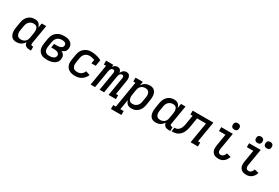

<svg xmlns="http://www.w3.org/2000/svg" viewBox="96 -2062 5208 3581"><g transform="rotate(30 2700.0 -272.0)"><path d="M204 8Q175 8 149.5 0Q124 -8 105 -26Q86 -44 76 -69Q66 -94 62 -120.5Q58 -147 59.5 -175Q61 -203 66 -231L84 -341Q88 -366 96 -391Q104 -416 117.5 -439Q131 -462 150.5 -481.5Q170 -501 193.5 -514Q217 -527 242.5 -532.5Q268 -538 294 -538Q319 -538 342 -531.5Q365 -525 382.5 -510Q400 -495 410.5 -474Q421 -453 426 -430L443 -530H540L471 -116Q470 -108 471 -100Q472 -92 476.5 -86.5Q481 -81 488.5 -78.5Q496 -76 504 -76H522V8H490Q468 8 446.5 3.5Q425 -1 408 -13.5Q391 -26 381.5 -45.5Q372 -65 372 -86Q358 -64 339.5 -45.5Q321 -27 299 -14.5Q277 -2 252.5 3Q228 8 204 8ZM255 -76Q271 -76 286.5 -79Q302 -82 316.5 -89Q331 -96 344 -107Q357 -118 365.5 -132Q374 -146 379 -161.5Q384 -177 387 -192L405 -302Q408 -320 409 -337.5Q410 -355 408 -372Q406 -389 399.5 -405Q393 -421 381 -432.5Q369 -444 352.5 -449Q336 -454 318 -454Q301 -454 284.5 -450.5Q268 -447 252.5 -439Q237 -431 223.5 -418.5Q210 -406 201 -391Q192 -376 186.5 -360Q181 -344 178 -327L160 -217Q157 -200 156.5 -182.5Q156 -165 159.5 -149Q163 -133 171 -118.5Q179 -104 192 -94Q205 -84 221.5 -80Q238 -76 255 -76Z M864 8Q832 8 801 3Q770 -2 743.5 -16.5Q717 -31 698 -54.5Q679 -78 670 -107Q661 -136 661 -167.5Q661 -199 666 -231L684 -341Q689 -369 698.5 -396Q708 -423 725.5 -447Q743 -471 767 -489.5Q791 -508 818 -519Q845 -530 873 -534Q901 -538 929 -538Q954 -538 979 -534.5Q1004 -531 1026 -522.5Q1048 -514 1067 -499.5Q1086 -485 1098 -464.5Q1110 -444 1113.5 -419Q1117 -394 1113 -369Q1110 -352 1103 -335.5Q1096 -319 1082.5 -306.5Q1069 -294 1052.5 -285Q1036 -276 1019 -270Q1038 -261 1053.5 -247.5Q1069 -234 1079 -216Q1089 -198 1091 -176Q1093 -154 1090 -132Q1086 -109 1075 -86.5Q1064 -64 1045 -47.5Q1026 -31 1003.5 -20Q981 -9 957.5 -3Q934 3 910.5 5.5Q887 8 864 8ZM866 -76Q879 -76 892 -77Q905 -78 918 -81Q931 -84 943.5 -89Q956 -94 967.5 -102Q979 -110 986 -122Q993 -134 996 -147Q998 -161 994.5 -174.5Q991 -188 982.5 -198Q974 -208 962.5 -214.5Q951 -221 937.5 -224.5Q924 -228 910 -229.5Q896 -231 882 -231H819L833 -315H896Q908 -315 920 -315.5Q932 -316 944.5 -319Q957 -322 969 -326.5Q981 -331 992 -338.5Q1003 -346 1009.5 -357Q1016 -368 1018 -380Q1021 -398 1014.5 -414Q1008 -430 994 -439Q980 -448 962.5 -451Q945 -454 928 -454Q911 -454 893.5 -451.5Q876 -449 859 -441.5Q842 -434 827.5 -421.5Q813 -409 803 -394Q793 -379 787 -362Q781 -345 778 -327L760 -217Q757 -199 756.5 -181Q756 -163 760.5 -146Q765 -129 774.5 -115Q784 -101 798.5 -91.5Q813 -82 830.5 -79Q848 -76 866 -76Z M1467 8Q1443 8 1419.5 5Q1396 2 1374 -5.5Q1352 -13 1333.5 -25Q1315 -37 1300.5 -54Q1286 -71 1276.5 -92Q1267 -113 1263 -136Q1259 -159 1260.5 -183Q1262 -207 1266 -231L1284 -341Q1288 -368 1297.5 -394.5Q1307 -421 1323 -444.5Q1339 -468 1362 -486.5Q1385 -505 1410.5 -517Q1436 -529 1463 -533.5Q1490 -538 1518 -538Q1547 -538 1575 -533.5Q1603 -529 1629.5 -522Q1656 -515 1681.5 -505.5Q1707 -496 1732 -484L1710 -350H1617L1630 -432Q1604 -441 1576 -447.5Q1548 -454 1519 -454Q1502 -454 1485.5 -451Q1469 -448 1453 -440Q1437 -432 1424 -419.5Q1411 -407 1401.5 -392Q1392 -377 1386.5 -360.5Q1381 -344 1378 -327L1360 -217Q1357 -199 1357 -181Q1357 -163 1361.5 -146.5Q1366 -130 1375.5 -115.5Q1385 -101 1399.5 -92Q1414 -83 1431.5 -79.5Q1449 -76 1467 -76Q1489 -76 1511 -82Q1533 -88 1552 -101Q1571 -114 1585 -133Q1599 -152 1608 -173L1697 -143Q1683 -109 1659.5 -79.5Q1636 -50 1604.5 -29.5Q1573 -9 1537.5 -0.5Q1502 8 1467 8Z M1802 0 1876 -446H1829V-530H1986L1978 -481Q1986 -493 1996.5 -504Q2007 -515 2019.5 -523Q2032 -531 2046 -534.5Q2060 -538 2074 -538Q2074 -538 2074 -538Q2074 -538 2074 -538Q2092 -538 2107.5 -532.5Q2123 -527 2134 -515.5Q2145 -504 2151 -489Q2157 -474 2159 -457Q2166 -474 2177 -489Q2188 -504 2202 -515.5Q2216 -527 2233.5 -532.5Q2251 -538 2268 -538Q2268 -538 2268 -538Q2268 -538 2268 -538Q2285 -538 2301 -532.5Q2317 -527 2328 -515Q2339 -503 2345 -487.5Q2351 -472 2353 -455Q2355 -438 2353.5 -420.5Q2352 -403 2349 -386L2300 -84H2346V0H2189L2255 -402Q2257 -412 2256 -421.5Q2255 -431 2250 -439Q2245 -447 2236 -450.5Q2227 -454 2217 -454Q2208 -454 2198.5 -450Q2189 -446 2182.5 -439Q2176 -432 2171 -423.5Q2166 -415 2162.5 -406Q2159 -397 2157 -388Q2155 -379 2153 -370L2092 0H1995L2062 -402Q2064 -412 2063 -421.5Q2062 -431 2056.5 -439Q2051 -447 2042 -450.5Q2033 -454 2023 -454Q2014 -454 2005 -450Q1996 -446 1989 -439Q1982 -432 1977 -423.5Q1972 -415 1969 -406Q1966 -397 1963.5 -388Q1961 -379 1960 -370L1898 0Z M2358 205V121H2415L2509 -446H2463V-530H2620L2606 -448Q2620 -469 2638.5 -487Q2657 -505 2679 -516.5Q2701 -528 2724.5 -533Q2748 -538 2772 -538Q2800 -538 2826 -530Q2852 -522 2870.5 -504Q2889 -486 2899.5 -461Q2910 -436 2913.5 -409.5Q2917 -383 2915.5 -355Q2914 -327 2909 -299L2891 -189Q2887 -164 2879 -139Q2871 -114 2857.5 -91Q2844 -68 2824.5 -48.5Q2805 -29 2781.5 -16Q2758 -3 2732.5 2.5Q2707 8 2682 8Q2657 8 2633.5 1.5Q2610 -5 2592.5 -20Q2575 -35 2564.5 -56Q2554 -77 2549 -100L2512 121H2583V205ZM2657 -76Q2674 -76 2690.5 -79.5Q2707 -83 2722.5 -91Q2738 -99 2751.5 -111.5Q2765 -124 2774 -139Q2783 -154 2788.5 -170Q2794 -186 2797 -203L2815 -313Q2818 -330 2818.5 -347.5Q2819 -365 2815.5 -381Q2812 -397 2804 -411.5Q2796 -426 2783.5 -436Q2771 -446 2754.5 -450Q2738 -454 2720 -454Q2704 -454 2688.5 -451Q2673 -448 2658.5 -441Q2644 -434 2631.5 -423Q2619 -412 2610 -398Q2601 -384 2596 -369Q2591 -354 2588 -338L2570 -228Q2567 -210 2566 -192.5Q2565 -175 2567.5 -158Q2570 -141 2576 -125Q2582 -109 2594 -97.5Q2606 -86 2622.5 -81Q2639 -76 2657 -76Z M3204 8Q3175 8 3149.5 0Q3124 -8 3105 -26Q3086 -44 3076 -69Q3066 -94 3062 -120.5Q3058 -147 3059.5 -175Q3061 -203 3066 -231L3084 -341Q3088 -366 3096 -391Q3104 -416 3117.5 -439Q3131 -462 3150.5 -481.5Q3170 -501 3193.5 -514Q3217 -527 3242.5 -532.5Q3268 -538 3294 -538Q3319 -538 3342 -531.5Q3365 -525 3382.5 -510Q3400 -495 3410.5 -474Q3421 -453 3426 -430L3443 -530H3540L3471 -116Q3470 -108 3471 -100Q3472 -92 3476.5 -86.5Q3481 -81 3488.5 -78.5Q3496 -76 3504 -76H3522V8H3490Q3468 8 3446.5 3.5Q3425 -1 3408 -13.5Q3391 -26 3381.5 -45.5Q3372 -65 3372 -86Q3358 -64 3339.5 -45.5Q3321 -27 3299 -14.5Q3277 -2 3252.5 3Q3228 8 3204 8ZM3255 -76Q3271 -76 3286.5 -79Q3302 -82 3316.5 -89Q3331 -96 3344 -107Q3357 -118 3365.5 -132Q3374 -146 3379 -161.5Q3384 -177 3387 -192L3405 -302Q3408 -320 3409 -337.5Q3410 -355 3408 -372Q3406 -389 3399.5 -405Q3393 -421 3381 -432.5Q3369 -444 3352.5 -449Q3336 -454 3318 -454Q3301 -454 3284.5 -450.5Q3268 -447 3252.5 -439Q3237 -431 3223.5 -418.5Q3210 -406 3201 -391Q3192 -376 3186.5 -360Q3181 -344 3178 -327L3160 -217Q3157 -200 3156.5 -182.5Q3156 -165 3159.5 -149Q3163 -133 3171 -118.5Q3179 -104 3192 -94Q3205 -84 3221.5 -80Q3238 -76 3255 -76Z M3544 0 3558 -84Q3575 -84 3592 -86.5Q3609 -89 3625 -98Q3641 -107 3653.5 -120Q3666 -133 3675 -149Q3684 -165 3690 -181.5Q3696 -198 3700.5 -214.5Q3705 -231 3708 -248Q3711 -265 3713 -282L3741 -446H3694V-530H4140L4066 -84H4113V0H3955L4029 -446H3837L3808 -270Q3804 -244 3799 -218.5Q3794 -193 3785.5 -168Q3777 -143 3764.5 -119Q3752 -95 3734.5 -74Q3717 -53 3694 -37Q3671 -21 3646 -12.5Q3621 -4 3595 -2Q3569 0 3544 0Z M4558 8Q4532 8 4508 3.5Q4484 -1 4463.5 -13Q4443 -25 4428.5 -44Q4414 -63 4407.5 -86Q4401 -109 4401 -134.5Q4401 -160 4405 -185L4448 -446H4309V-530H4559L4499 -171Q4496 -154 4496.5 -137Q4497 -120 4504.5 -105.5Q4512 -91 4526.5 -83.5Q4541 -76 4558 -76Q4573 -76 4588.5 -82.5Q4604 -89 4615.5 -101.5Q4627 -114 4634.5 -129Q4642 -144 4646 -159L4738 -136Q4729 -107 4712.5 -79.5Q4696 -52 4671.5 -31.5Q4647 -11 4617 -1.5Q4587 8 4558 8ZM4542 -611Q4526 -611 4510.5 -616.5Q4495 -622 4485.5 -634.5Q4476 -647 4473.5 -663.5Q4471 -680 4474 -697Q4476 -708 4482 -719Q4488 -730 4498 -737Q4508 -744 4519.5 -746.5Q4531 -749 4542 -749Q4559 -749 4574 -743.5Q4589 -738 4598.5 -725.5Q4608 -713 4610.5 -696.5Q4613 -680 4610 -663Q4609 -652 4603 -641Q4597 -630 4587 -623Q4577 -616 4565.5 -613.5Q4554 -611 4542 -611Z M5158 8Q5132 8 5108 3.5Q5084 -1 5063.5 -13Q5043 -25 5028.5 -44Q5014 -63 5007.5 -86Q5001 -109 5001 -134.5Q5001 -160 5005 -185L5048 -446H4909V-530H5159L5099 -171Q5096 -154 5096.5 -137Q5097 -120 5104.5 -105.5Q5112 -91 5126.5 -83.5Q5141 -76 5158 -76Q5173 -76 5188.5 -82.5Q5204 -89 5215.5 -101.5Q5227 -114 5234.5 -129Q5242 -144 5246 -159L5338 -136Q5329 -107 5312.5 -79.5Q5296 -52 5271.5 -31.5Q5247 -11 5217 -1.5Q5187 8 5158 8ZM5242 -611Q5226 -611 5210.5 -616.5Q5195 -622 5185.5 -634.5Q5176 -647 5173.5 -663.5Q5171 -680 5174 -697Q5176 -708 5182 -719Q5188 -730 5198 -737Q5208 -744 5219.5 -746.5Q5231 -749 5242 -749Q5259 -749 5274 -743.5Q5289 -738 5298.5 -725.5Q5308 -713 5310.5 -696.5Q5313 -680 5310 -663Q5309 -652 5303 -641Q5297 -630 5287 -623Q5277 -616 5265.5 -613.5Q5254 -611 5242 -611ZM5042 -611Q5026 -611 5010.5 -616.5Q4995 -622 4985.5 -634.5Q4976 -647 4973.5 -663.5Q4971 -680 4974 -697Q4976 -708 4982 -719Q4988 -730 4998 -737Q5008 -744 5019.5 -746.5Q5031 -749 5042 -749Q5059 -749 5074 -743.5Q5089 -738 5098.5 -725.5Q5108 -713 5110.5 -696.5Q5113 -680 5110 -663Q5109 -652 5103 -641Q5097 -630 5087 -623Q5077 -616 5065.5 -613.5Q5054 -611 5042 -611Z"/></g></svg>

Font: Iosevka Curly Slab MdEx
Style: Italic
Weight: 500
Width: 7
Italic angle: -9°
Monospace: yes
Designer: Belleve Invis
Foundry: Belleve Invis
Version: Version 11.0.0; ttfautohint (v1.8.3)